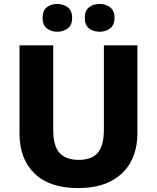

<svg xmlns="http://www.w3.org/2000/svg" viewBox="-20 -944 796 974"><path d="M677 -267Q677 -185 643.5 -123Q610 -61 543.5 -25.5Q477 10 375 10Q231 10 155 -64Q79 -138 79 -266V-714H250V-285Q250 -203 282.5 -168Q315 -133 379 -133Q446 -133 476.5 -169.5Q507 -206 507 -286V-714H677ZM196 -853Q196 -890 217.5 -907Q239 -924 270 -924Q301 -924 323.5 -907Q346 -890 346 -853Q346 -817 323.5 -800Q301 -783 270 -783Q239 -783 217.5 -800Q196 -817 196 -853ZM410 -853Q410 -890 431.5 -907Q453 -924 486 -924Q516 -924 538.5 -907Q561 -890 561 -853Q561 -817 538.5 -800Q516 -783 486 -783Q453 -783 431.5 -800Q410 -817 410 -853Z"/></svg>

Font: Noto Sans Sinhala UI ExtraBold
Style: Regular
Weight: 800
Designer: Jelle Bosma - Monotype Design Team
Foundry: Monotype Imaging Inc.
Version: Version 2.006; ttfautohint (v1.8.4.7-5d5b)